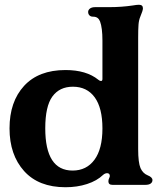

<svg xmlns="http://www.w3.org/2000/svg" viewBox="-20 -776 700 806"><path d="M20 -237Q20 -349 81.1 -415.5Q142.2 -482 255 -482Q342.6 -482 393 -441Q399 -436 404 -436Q410 -436 410 -444.5V-606Q410 -659 400 -686Q396 -696 389 -701Q382 -706 370 -706Q361 -706 355.5 -711.5Q350 -717 350 -726Q350 -734 357.5 -740Q365 -746 380 -746H438Q490 -746 537 -753Q554 -756 563.4 -756Q580 -756 580 -741Q580 -732 569 -706Q563 -691.8 561.5 -672.9Q560 -654 560 -617V-606V-150Q560 -93 570 -70Q580 -48 600 -40Q620 -32 620 -20Q620 -11 612.5 -5.5Q605 0 590 0H452Q435 0 435 -15Q435 -22 439 -30Q441 -33 441 -38Q441 -43 438 -46Q435 -49 430 -49Q421 -49 413 -42Q387 -17 345.5 -3.5Q304 10 255 10Q142.2 10 81.1 -58Q20 -126 20 -237ZM410 -236.8Q410 -323 377.5 -367.5Q345 -412 286 -412Q230 -412 200 -371Q170 -330 170 -237.3Q170 -60 284.8 -60Q343 -60 376.5 -105.3Q410 -150.7 410 -236.8Z"/></svg>

Font: Raigarh
Style: Regular
Weight: 400
Designer: jaikishan Patel
Foundry: MagicType
Version: Version 1.000;FEAKit 1.0